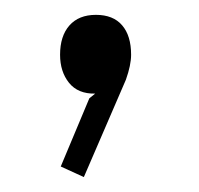

<svg xmlns="http://www.w3.org/2000/svg" viewBox="-20 -116 265 256"><path d="M154.8 -43Q154.8 -29.3 147.9 -9.8L91.8 120.1L61 106L99.1 15.1L106.9 8.8Q84 9.3 72 -5.6Q60.1 -20.5 60.1 -43Q60.1 -67.9 72.5 -82Q85 -96.2 107.9 -96.2Q130.9 -96.2 142.8 -82.3Q154.8 -68.4 154.8 -43Z"/></svg>

Font: Sinkin Sans 200 X Light
Style: Regular
Weight: 200
Designer: Keith Bates
Foundry: K-Type
Version: Sinkin Sans (version 1.0)  by Keith Bates   •   © 2014   www